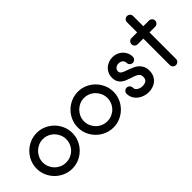

<svg xmlns="http://www.w3.org/2000/svg" viewBox="12 -1316 1955 1955"><g transform="rotate(-45 989.5 -338.0)"><path d="M297 15Q244 15 197 -5.5Q150 -26 115 -61Q80 -96 59.5 -142.5Q39 -189 39 -242Q39 -295 59.5 -342Q80 -389 115 -424Q150 -459 197 -479.5Q244 -500 297 -500Q350 -500 396.5 -479.5Q443 -459 478 -424Q513 -389 533.5 -342Q554 -295 554 -242Q554 -189 533.5 -142.5Q513 -96 478 -61Q443 -26 396.5 -5.5Q350 15 297 15ZM297 -411Q262 -411 231.5 -397.5Q201 -384 178 -361Q155 -338 141.5 -307.5Q128 -277 128 -242Q128 -207 141.5 -176.5Q155 -146 178 -123Q201 -100 231.5 -87Q262 -74 297 -74Q332 -74 362.5 -87Q393 -100 416 -123Q439 -146 452 -176.5Q465 -207 465 -242Q465 -277 451.5 -307.5Q438 -338 415.5 -361Q393 -384 362 -397.5Q331 -411 297 -411Z M890 15Q837 15 790 -5.5Q743 -26 708 -61Q673 -96 652.5 -142.5Q632 -189 632 -242Q632 -295 652.5 -342Q673 -389 708 -424Q743 -459 790 -479.5Q837 -500 890 -500Q943 -500 989.5 -479.5Q1036 -459 1071 -424Q1106 -389 1126.5 -342Q1147 -295 1147 -242Q1147 -189 1126.5 -142.5Q1106 -96 1071 -61Q1036 -26 989.5 -5.5Q943 15 890 15ZM890 -411Q855 -411 824.5 -397.5Q794 -384 771 -361Q748 -338 734.5 -307.5Q721 -277 721 -242Q721 -207 734.5 -176.5Q748 -146 771 -123Q794 -100 824.5 -87Q855 -74 890 -74Q925 -74 955.5 -87Q986 -100 1009 -123Q1032 -146 1045 -176.5Q1058 -207 1058 -242Q1058 -277 1044.5 -307.5Q1031 -338 1008.5 -361Q986 -384 955 -397.5Q924 -411 890 -411Z M1397 15Q1367 15 1336.5 5Q1306 -5 1281.5 -24Q1257 -43 1241.5 -71Q1226 -99 1226 -134Q1226 -152 1239 -165Q1252 -178 1270 -178Q1289 -178 1302 -165Q1315 -152 1315 -134Q1315 -105 1340 -89.5Q1365 -74 1397 -74Q1432 -74 1450.5 -88.5Q1469 -103 1469 -136Q1469 -156 1461.5 -168Q1454 -180 1440 -189Q1432 -194 1423.5 -197.5Q1415 -201 1405 -205Q1395 -209 1384.5 -212Q1374 -215 1363 -219Q1341 -226 1318.5 -235.5Q1296 -245 1277.5 -260Q1259 -275 1247.5 -298Q1236 -321 1236 -356Q1236 -388 1248 -414.5Q1260 -441 1281 -460Q1302 -479 1329.5 -489.5Q1357 -500 1387 -500Q1417 -500 1444.5 -489.5Q1472 -479 1492.5 -460Q1513 -441 1525.5 -414.5Q1538 -388 1538 -356Q1538 -338 1525 -325Q1512 -312 1493 -312Q1475 -312 1462 -325Q1449 -338 1449 -356Q1449 -381 1431 -396Q1413 -411 1387 -411Q1361 -411 1343 -396Q1325 -381 1325 -356Q1325 -333 1353 -319Q1369 -310 1389 -304Q1399 -299 1410 -296Q1421 -293 1432 -288Q1454 -280 1476.5 -268.5Q1499 -257 1517 -239.5Q1535 -222 1546.5 -197Q1558 -172 1558 -136Q1558 -100 1545.5 -72Q1533 -44 1511 -24.5Q1489 -5 1459.5 5Q1430 15 1397 15Z M1914 -411H1833V-29Q1833 -11 1820 2Q1807 15 1788 15Q1770 15 1757 2Q1744 -11 1744 -29V-411H1662Q1644 -411 1631 -424Q1618 -437 1618 -455Q1618 -474 1631 -487Q1644 -500 1662 -500H1744V-647Q1744 -666 1757 -678.5Q1770 -691 1788 -691Q1807 -691 1820 -678.5Q1833 -666 1833 -647V-500H1914Q1933 -500 1946 -487Q1959 -474 1959 -455Q1959 -437 1946 -424Q1933 -411 1914 -411Z"/></g></svg>

Font: Hanken
Style: Book
Weight: 400
Designer: Alfredo Marco Pradil
Foundry: Hanken Design Co.
Version: Version 2.06 2014